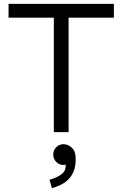

<svg xmlns="http://www.w3.org/2000/svg" viewBox="-20 -680 630 988"><path d="M566 -589H333V0H257V-589H24V-660H566ZM307 169Q285 169 269.5 153.5Q254 138 254 115Q254 93 269.5 77.5Q285 62 307 62Q329 62 348 78.5Q367 95 369 126Q372 173 357.5 205.5Q343 238 314.5 258Q286 278 247 288L235 245Q271 235 295.5 217.5Q320 200 318 166Q316 168 312.5 168.5Q309 169 307 169Z"/></svg>

Font: Nata Sans
Style: Regular
Weight: 400
Designer: Daniel Uzquiano Cruz
Version: Version 1.001